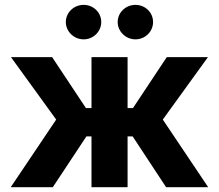

<svg xmlns="http://www.w3.org/2000/svg" viewBox="-20 -785 918 805"><path d="M24.9 0H201.3L342.3 -213.1H363.6V0H514.9V-213.1H536.2L676.5 0H853L662.6 -283.7L851.9 -545.5H679.3L537.6 -332H514.9V-545.5H363.6V-332H340.2L198.5 -545.5H25.9L215.6 -283.7ZM256 -692.5C256 -653.1 289.8 -620 330.6 -620C371.8 -620 404.5 -653.1 404.5 -692.5C404.5 -732.6 371.8 -764.6 330.6 -764.6C289.8 -764.6 256 -732.6 256 -692.5ZM473.4 -692.5C473.4 -653.1 507.1 -620 547.9 -620C589.1 -620 621.8 -653.1 621.8 -692.5C621.8 -732.6 589.1 -764.6 547.9 -764.6C507.1 -764.6 473.4 -732.6 473.4 -692.5Z"/></svg>

Font: Magic Ui Pro
Style: Bold
Weight: 700
Designer: Stefan Endress, Andreas Faust
Version: Version 1.000;FEAKit 1.0